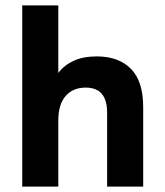

<svg xmlns="http://www.w3.org/2000/svg" viewBox="-20 -688 610 708"><path d="M375 0V-273Q375 -365 296 -365Q249 -365 222 -334Q195 -303 195 -244V0H62V-668H195V-419Q217 -448 252 -464Q287 -480 337 -480Q417 -480 462.5 -434.5Q508 -389 508 -293V0Z"/></svg>

Font: Celebes
Style: Bold
Weight: 700
Designer: Anugrah Pasau
Foundry: Lafontype
Version: Version 1.000; ttfautohint (v1.8.4)